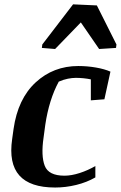

<svg xmlns="http://www.w3.org/2000/svg" viewBox="-20 -840 548 871"><path d="M453.6 -389.6 392.1 -384.8V-480Q375.5 -483.4 357.9 -485.1Q340.3 -486.8 324.2 -486.8Q307.6 -486.8 287.8 -482.9Q268.1 -479 246.6 -469.7Q224.6 -429.2 209.2 -379.9Q193.8 -330.6 185.5 -274.4L177.7 -216.3Q165.5 -133.3 182.9 -88.1Q200.2 -43 272.5 -43Q304.2 -43 341.8 -55.2Q379.4 -67.4 412.6 -86.9V-35.2Q373.5 -12.7 325.7 -1Q277.8 10.7 230 10.7Q116.7 10.7 67.9 -43.9Q19 -98.6 35.2 -209.5L41.5 -254.9Q61 -391.6 141.6 -466.1Q222.2 -540.5 335 -540.5Q376 -540.5 415 -533.7Q454.1 -526.9 481 -515.1ZM506.3 -622.6 429.7 -617.7 346.7 -738.3 230 -617.7 169.9 -622.6 171.9 -638.2 311.5 -820.3 419.4 -815.4 508.3 -638.2Z"/></svg>

Font: Noticia Text
Style: Bold Italic
Weight: 700
Italic angle: -8°
Designer: JM Sole
Foundry: JM Sole
Version: Version 1.003